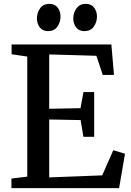

<svg xmlns="http://www.w3.org/2000/svg" viewBox="-20 -973 676 993"><path d="M121 -59.5V-680.5L40 -692.5V-743H556L569.5 -585.5H511.5L478.5 -684.5L234.5 -691.5V-410.5L396.5 -413.5L411.5 -497H467V-265.5H411.5L397 -352L234.5 -355V-55.5L508.5 -66L566 -196L626.5 -178L596 0H39V-49.5ZM227.5 -812Q201 -812 186 -831.2Q171 -850.5 171 -877.5Q171 -907 187.5 -930Q204 -953 235.5 -953H236.5Q263.5 -953 278.2 -933.8Q293 -914.5 293 -887.5Q293 -858 276.5 -835Q260 -812 228.5 -812ZM416 -812Q389 -812 374 -831.2Q359 -850.5 359 -877.5Q359 -907 375.8 -930Q392.5 -953 423.5 -953H424.5Q451.5 -953 466.5 -933.8Q481.5 -914.5 481.5 -887.5Q481.5 -858 464.8 -835Q448 -812 417 -812Z"/></svg>

Font: Merriweather 24pt Medium
Style: Regular
Weight: 500
Designer: Eben Sorkin
Foundry: Eben Sorkin
Version: Version 2.100